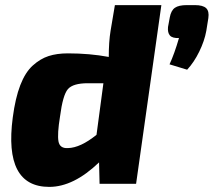

<svg xmlns="http://www.w3.org/2000/svg" viewBox="-20 -720 837 752"><path d="M430 -700H612L513 0H370L368 -84Q268 12 173 12Q-6 12 30 -260Q40 -336 59.5 -386.5Q79 -437 108.5 -463.5Q138 -490 170.5 -500.5Q203 -511 246 -511Q331 -511 406 -497Q406 -556 413 -599ZM712 -700H743Q775 -700 787.5 -688Q800 -676 796 -649L788 -599Q781 -560 760.5 -518Q740 -476 713 -447L644 -468Q663 -509 681 -571Q655 -570 645.5 -581Q636 -592 638 -614L645 -652Q650 -679 665 -689.5Q680 -700 712 -700ZM385 -394H324Q266 -394 246 -371Q226 -348 215 -263Q204 -195 209 -166.5Q214 -138 246 -140Q295 -141 358 -192Z"/></svg>

Font: Exo 2.0 Extra Bold
Style: Italic
Weight: 800
Italic angle: -8°
Designer: Natanael Gama
Version: Version 1.001;PS 001.001;hotconv 1.0.70;makeotf.lib2.5.58329